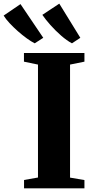

<svg xmlns="http://www.w3.org/2000/svg" viewBox="-99 -1034 516 1054"><path d="M109.5 -59.5V-679.5L32.5 -695.5V-743H364.5V-695.5L285.5 -679.5V-59L364.5 -45.5V0H33V-46ZM91 -796.5Q72 -806 47.5 -823.8Q23 -841.5 -1.8 -863.5Q-26.5 -885.5 -47 -907.5Q-67.5 -929.5 -79 -948.5L13.5 -1011.5L138.5 -826.5L92 -796.5ZM295.5 -796.5Q268 -811 236.5 -838.5Q205 -866 177.5 -897Q150 -928 133.5 -952.5L226.5 -1014L342 -826.5L296.5 -796.5Z"/></svg>

Font: Merriweather 72pt Black
Style: Regular
Weight: 900
Version: Version 2.100